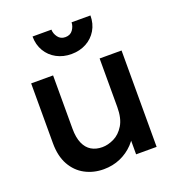

<svg xmlns="http://www.w3.org/2000/svg" viewBox="-133 -825 863 946"><g transform="rotate(-20 298.0 -352.5)"><path d="M532.3 -505.3V0H424.7V-129L454 -127.3Q438.3 -83.3 408.2 -51.7Q378 -20 338 -2.7Q298 14.7 250.7 14.7Q197.3 14.7 153.5 -8.7Q109.7 -32 84 -78Q58.3 -124 58.3 -191.7V-505.3H173.3V-226Q173.3 -179.3 186.7 -149Q200 -118.7 224.3 -104.3Q248.7 -90 281 -90Q311 -90 342.7 -105.3Q374.3 -120.7 395.8 -156Q417.3 -191.3 417.3 -250.7V-505.3ZM295.3 -573Q252.4 -573 217.9 -591.5Q183.4 -610 163.5 -643.5Q143.7 -677 143.7 -720H242.7Q243 -699.3 256.7 -680.5Q270.3 -661.7 295.4 -661.7Q321.3 -661.7 334.7 -680.5Q348 -699.3 348.3 -720H447.3Q447.3 -677 427.5 -643.5Q407.6 -610 373.1 -591.5Q338.7 -573 295.3 -573Z"/></g></svg>

Font: Fustat
Style: Regular
Weight: 400
Designer: Mohamed Gaber, Khaled Hosny, Laura Garcia Mut
Foundry: Kief Type Foundry, Alif Type Foundry, Hard Type Foundry
Version: Version 1.007